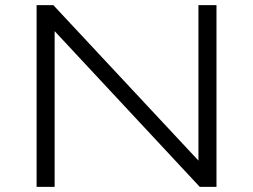

<svg xmlns="http://www.w3.org/2000/svg" viewBox="-20 -725 982 745"><path d="M122 0V-705H187L762 -89H750V-705H820V0H755L181 -616H192V0Z"/></svg>

Font: Nunito Sans 10pt Expanded Light
Style: Regular
Weight: 300
Width: 7
Designer: Vernon Adams
Foundry: Vernon Adams
Version: Version 3.101;gftools[0.9.27]